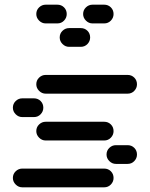

<svg xmlns="http://www.w3.org/2000/svg" viewBox="-20 -810 640 820"><path d="M35 -50Q35 -34 47 -22Q59 -10 75 -10H425Q442 -10 453.5 -22Q465 -34 465 -50Q465 -67 453.5 -78.5Q442 -90 425 -90H75Q59 -90 47 -78.5Q35 -67 35 -50ZM435 -150Q435 -134 447 -122Q459 -110 475 -110H525Q542 -110 553.5 -122Q565 -134 565 -150Q565 -167 553.5 -178.5Q542 -190 525 -190H475Q459 -190 447 -178.5Q435 -167 435 -150ZM135 -250Q135 -234 147 -222Q159 -210 175 -210H425Q442 -210 453.5 -222Q465 -234 465 -250Q465 -267 453.5 -278.5Q442 -290 425 -290H175Q159 -290 147 -278.5Q135 -267 135 -250ZM35 -350Q35 -334 47 -322Q59 -310 75 -310H125Q142 -310 153.5 -322Q165 -334 165 -350Q165 -367 153.5 -378.5Q142 -390 125 -390H75Q59 -390 47 -378.5Q35 -367 35 -350ZM135 -450Q135 -434 147 -422Q159 -410 175 -410H525Q542 -410 553.5 -422Q565 -434 565 -450Q565 -467 553.5 -478.5Q542 -490 525 -490H175Q159 -490 147 -478.5Q135 -467 135 -450ZM235 -650Q235 -634 247 -622Q259 -610 275 -610H325Q342 -610 353.5 -622Q365 -634 365 -650Q365 -667 353.5 -678.5Q342 -690 325 -690H275Q259 -690 247 -678.5Q235 -667 235 -650ZM335 -750Q335 -734 347 -722Q359 -710 375 -710H425Q442 -710 453.5 -722Q465 -734 465 -750Q465 -767 453.5 -778.5Q442 -790 425 -790H375Q359 -790 347 -778.5Q335 -767 335 -750ZM135 -750Q135 -734 147 -722Q159 -710 175 -710H225Q242 -710 253.5 -722Q265 -734 265 -750Q265 -767 253.5 -778.5Q242 -790 225 -790H175Q159 -790 147 -778.5Q135 -767 135 -750Z"/></svg>

Font: Matrix Sans Raster
Style: Regular
Weight: 400
Designer: Brad Neil
Version: Version 1.100